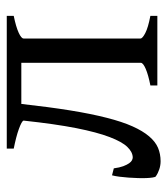

<svg xmlns="http://www.w3.org/2000/svg" viewBox="17 -512 504 579"><g transform="rotate(-90 269.5 -222.0)"><path d="M301.8 0V-21Q334 -27.3 352.1 -35.2Q370.1 -43 370.1 -49.8V-410.2H246.1Q236.8 -326.7 226.6 -263.2Q216.3 -199.7 204.3 -152.8Q192.4 -106 178.5 -75Q164.6 -43.9 148.4 -24.9Q132.3 -5.9 113.8 2Q95.2 9.8 73.2 9.8Q61 9.8 49.1 5.9Q37.1 2 27.3 -4.9Q25.4 -6.3 24.2 -14.2Q22.9 -22 22.5 -33.4Q22 -44.9 22.5 -58.8Q22.9 -72.8 23.9 -86.9Q24.9 -101.1 26.6 -114.3Q28.3 -127.4 30.8 -136.7L51.8 -131.3Q54.2 -113.8 58.3 -102.8Q62.5 -91.8 67.1 -85.2Q71.8 -78.6 76.4 -76.4Q81.1 -74.2 85 -74.2Q101.1 -74.7 116.5 -90.6Q131.8 -106.4 146.2 -144Q160.6 -181.6 173.1 -244.6Q185.5 -307.6 195.8 -403.3Q195.3 -406.2 188.5 -409.9Q181.6 -413.6 170.2 -417.7Q158.7 -421.9 143.6 -425.8Q128.4 -429.7 111.3 -433.1V-454.1H511.7V-433.1Q478.5 -426.3 460.9 -418.2Q443.4 -410.2 443.4 -403.3V-50.8Q443.4 -44.9 459.7 -36.4Q476.1 -27.8 511.7 -21V0Z"/></g></svg>

Font: Noto Serif Devanagari
Style: Bold
Weight: 700
Designer: Monotype Design Team
Foundry: Monotype Imaging Inc.
Version: Version 1.01